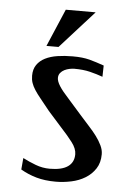

<svg xmlns="http://www.w3.org/2000/svg" viewBox="-49 -681 496 728"><g transform="rotate(5 198.5 -316.5)"><path d="M213.4 -469.2Q233.9 -469.2 249 -467.5Q264.2 -465.8 277.6 -462.4Q291 -459 304.2 -454.6Q317.4 -450.2 333.5 -444.8L332.5 -401.9Q309.6 -410.2 283.9 -416.5Q258.3 -422.9 223.6 -422.9Q216.3 -422.9 206.1 -420.9Q195.8 -418.9 186.5 -414.3Q177.2 -409.7 170.9 -401.9Q164.6 -394 164.6 -382.8Q164.6 -370.1 176 -352.1Q187.5 -334 212.4 -307.1L264.6 -248Q281.2 -229 297.6 -211.2Q314 -193.4 326.7 -176.3Q339.4 -159.2 347.4 -142.3Q355.5 -125.5 355.5 -108.9Q355.5 -76.7 340.8 -54.2Q326.2 -31.7 302.7 -17.3Q279.3 -2.9 249.8 3.4Q220.2 9.8 190.4 9.8Q148.9 9.8 116.9 0.7Q85 -8.3 56.6 -24.9L60.5 -68.8Q83 -57.1 109.4 -47.1Q135.7 -37.1 163.6 -37.1Q209.5 -37.1 232.4 -53.2Q255.4 -69.3 255.4 -100.1Q255.4 -121.6 237.5 -145Q219.7 -168.5 193.4 -196.8L141.6 -254.9Q121.1 -280.8 106.7 -298.3Q92.3 -315.9 83.5 -329.6Q74.7 -343.3 70.6 -355.5Q66.4 -367.7 66.4 -382.8Q66.4 -407.7 77.9 -424.3Q89.4 -440.9 109.1 -450.9Q128.9 -460.9 155.8 -465.1Q182.6 -469.2 213.4 -469.2ZM171.9 -643.1H285.6L156.7 -500H110.8Z"/></g></svg>

Font: Federov2
Style: Regular
Weight: 400
Designer: Olexa M. Volochay | Cyreal.org
Foundry: Olexa M. Volochay | Cyreal.org
Version: Version 1.000